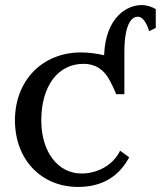

<svg xmlns="http://www.w3.org/2000/svg" viewBox="-20 -723 635 758"><path d="M439 -351H471V-516C471 -639 505 -657 524 -657C540 -657 556 -641 569 -600L595 -613V-687C580 -696 560 -703 538 -703C487 -703 397 -661 391 -505C360 -512 329 -516 300 -516C146 -516 39 -404 39 -248C39 -92 144 15 288 15C389 15 452 -31 490 -102L454 -128C426 -69 362 -38 302 -38C208 -38 143 -124 143 -248C143 -381 207 -471 310 -471C356 -471 391 -449 414 -404C421 -391 428 -377 439 -351Z"/></svg>

Font: LT Superior Serif Medium
Style: Regular
Weight: 500
Designer: Daniel Lyons
Foundry: LyonsType
Version: Version 2.120;FEAKit 1.0